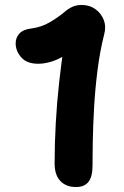

<svg xmlns="http://www.w3.org/2000/svg" viewBox="-20 -734 495 765"><path d="M348.6 -73Q348.6 -29.6 332.3 -9.2Q316 11.2 282.8 11.2Q243.2 11.2 220.4 -12.9Q197.6 -37 197.6 -82.6Q197.6 -161.4 202.2 -243.5Q206.8 -325.6 215.7 -406.2Q224.6 -486.8 235.8 -559.8L266.4 -534.2Q245.4 -516.4 222.3 -504.2Q199.2 -492 176.3 -486Q153.4 -480 132 -480Q87 -480 64.7 -505.4Q42.4 -530.8 42.4 -561.6Q42.4 -584 57.4 -600.4Q72.4 -616.8 105.4 -620.6Q144.8 -626 177.1 -644.6Q209.4 -663.2 238 -687Q252 -699.4 268.3 -706.8Q284.6 -714.2 305.8 -714.2Q337 -714.2 360.2 -697.5Q383.4 -680.8 393.5 -654.1Q403.6 -627.4 394.8 -595.8Q378 -529.4 368.5 -454Q359 -378.6 354.9 -305.8Q350.8 -233 349.7 -171.9Q348.6 -110.8 348.6 -73Z"/></svg>

Font: Shantell Sans Light
Style: Regular
Weight: 300
Designer: Stephen Nixon, Anya Danilova, Shantell Martin
Foundry: Arrow Type
Version: Version 1.011;[c5ecc13dd]